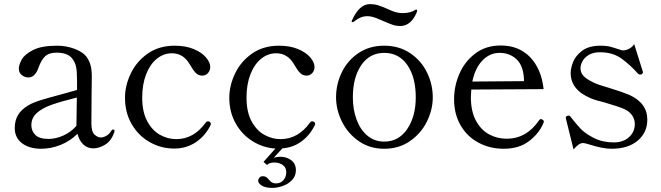

<svg xmlns="http://www.w3.org/2000/svg" viewBox="-20 -712 3226 937"><path d="M539 -73 538 -67Q523 -24 493 -6Q463 12 436 12Q406 12 386 -7.5Q366 -27 358 -59Q322 -23 275 -4.5Q228 14 181 14Q123 14 87.5 -13Q52 -40 52 -87Q52 -124 68 -151Q84 -178 120 -199Q143 -212 178 -223Q213 -234 274 -250L356 -273V-316Q356 -364 351 -387Q346 -410 331 -428Q309 -455 256 -455Q219 -455 200 -437Q181 -419 168 -382Q151 -334 119 -334Q101 -334 86.5 -345.5Q72 -357 72 -376Q72 -395 85.5 -420.5Q99 -446 140.5 -467.5Q182 -489 259 -489Q304 -489 344.5 -473.5Q385 -458 402 -435Q417 -414 422.5 -391.5Q428 -369 428 -338Q428 -291 427 -255L426 -110Q426 -69 441.5 -55Q457 -41 472 -41Q485 -41 499.5 -49.5Q514 -58 524 -75Q527 -80 531 -80Q539 -80 539 -73ZM353 -98V-101L355 -236Q278 -217 231.5 -200.5Q185 -184 159 -160Q133 -136 133 -101Q133 -73 152.5 -53.5Q172 -34 217 -34Q252 -34 289 -50.5Q326 -67 353 -98Z M590 -235Q590 -294 618 -353Q646 -412 701 -450.5Q756 -489 833 -489Q886 -489 925.5 -472.5Q965 -456 985.5 -431.5Q1006 -407 1006 -385Q1006 -368 995 -355.5Q984 -343 967 -343Q948 -343 935 -356.5Q922 -370 906 -398Q875 -452 819 -452Q778 -452 745 -425Q712 -398 693 -349Q674 -300 674 -236Q674 -166 698.5 -120.5Q723 -75 761 -54Q799 -33 840 -33Q926 -33 984 -114Q989 -120 994 -120Q999 -120 1002 -118Q1009 -114 1009 -108Q1009 -104 1007 -100Q981 -48 935 -17.5Q889 13 830 13Q766 13 710.5 -18.5Q655 -50 622.5 -106.5Q590 -163 590 -235Z M1518 -108Q1518 -104 1516 -100Q1492 -52 1451.5 -22Q1411 8 1358 12L1316 58Q1333 53 1347 53Q1379 53 1401.5 70Q1424 87 1424 119Q1424 147 1405.5 166.5Q1387 186 1360 195.5Q1333 205 1309 205Q1276 205 1258 194Q1240 183 1240 170Q1240 162 1246 155Q1252 148 1262 148Q1273 148 1279 152Q1285 156 1292 164.5Q1299 173 1304 176Q1313 183 1328 183Q1349 183 1363 167.5Q1377 152 1377 128Q1377 105 1359.5 93Q1342 81 1319 81Q1295 81 1283 93L1266 78L1324 13Q1263 9 1211.5 -23.5Q1160 -56 1129.5 -111Q1099 -166 1099 -235Q1099 -294 1127 -353Q1155 -412 1210 -450.5Q1265 -489 1342 -489Q1395 -489 1434.5 -472.5Q1474 -456 1494.5 -431.5Q1515 -407 1515 -385Q1515 -368 1504 -355.5Q1493 -343 1476 -343Q1457 -343 1444 -356.5Q1431 -370 1415 -398Q1384 -452 1328 -452Q1287 -452 1254 -425Q1221 -398 1202 -349Q1183 -300 1183 -236Q1183 -166 1207.5 -120.5Q1232 -75 1270 -54Q1308 -33 1349 -33Q1435 -33 1493 -114Q1498 -120 1503 -120Q1508 -120 1511 -118Q1518 -114 1518 -108Z M1620 -237Q1620 -301 1648 -359Q1676 -417 1729.5 -453Q1783 -489 1855 -489Q1927 -489 1981 -453Q2035 -417 2063.5 -359Q2092 -301 2092 -237Q2092 -177 2063.5 -119Q2035 -61 1981 -23.5Q1927 14 1855 14Q1784 14 1730.5 -23.5Q1677 -61 1648.5 -119Q1620 -177 1620 -237ZM2009 -237Q2009 -335 1968 -394.5Q1927 -454 1855 -454Q1784 -454 1743 -394Q1702 -334 1702 -237Q1702 -177 1720.5 -127.5Q1739 -78 1773.5 -49.5Q1808 -21 1855 -21Q1926 -21 1967.5 -82.5Q2009 -144 2009 -237ZM1849 -610Q1815 -626 1792 -631Q1780 -633 1773 -633Q1756 -633 1741 -627Q1726 -621 1705 -605Q1704 -604 1701 -604Q1696 -604 1696 -607L1697 -611Q1733 -692 1785 -692Q1807 -692 1824.5 -686.5Q1842 -681 1870 -669Q1903 -653 1923 -650Q1935 -648 1943 -648Q1984 -648 2007 -664L2011 -665Q2016 -665 2016 -660Q2016 -658 2013 -650Q1985 -585 1933 -585Q1914 -585 1897.5 -590.5Q1881 -596 1849 -610Z M2634 -119Q2634 -115 2631 -109Q2610 -60 2561.5 -23Q2513 14 2438 14Q2371 14 2315.5 -15.5Q2260 -45 2228 -100Q2196 -155 2196 -228Q2196 -292 2222 -352Q2248 -412 2299.5 -451Q2351 -490 2424 -490Q2512 -490 2567 -433Q2622 -376 2633 -277L2280 -275Q2278 -251 2278 -238Q2278 -169 2302.5 -123.5Q2327 -78 2366.5 -56.5Q2406 -35 2453 -35Q2549 -35 2611 -125Q2615 -131 2620 -131Q2623 -131 2629 -127Q2634 -124 2634 -119ZM2285 -314 2537 -316V-326Q2534 -392 2500.5 -423Q2467 -454 2418 -454Q2370 -454 2334.5 -417Q2299 -380 2285 -314Z M2742 -132 2741 -137Q2741 -143 2749 -147Q2751 -148 2754 -148Q2761 -148 2766 -140Q2790 -109 2813 -84.5Q2836 -60 2878.5 -38.5Q2921 -17 2976 -17Q3021 -17 3049.5 -42.5Q3078 -68 3078 -107Q3078 -130 3065 -149Q3052 -168 3028 -179Q3003 -191 2927 -213Q2888 -222 2864 -232Q2765 -273 2765 -356Q2765 -378 2776.5 -408.5Q2788 -439 2820.5 -464Q2853 -489 2912 -489Q2944 -489 2967.5 -481.5Q2991 -474 2995 -473Q3014 -466 3020 -466Q3035 -466 3051 -474.5Q3067 -483 3075 -497L3116 -366L3118 -359Q3118 -354 3110 -349Q3108 -348 3104 -348Q3098 -348 3093 -353Q3057 -394 3014 -425.5Q2971 -457 2908 -457Q2875 -457 2853.5 -444Q2832 -431 2822.5 -413Q2813 -395 2813 -379Q2813 -357 2827.5 -341.5Q2842 -326 2875 -310Q2896 -299 2956 -282Q3021 -262 3051 -249Q3139 -209 3139 -128Q3139 -65 3092 -25.5Q3045 14 2964 14Q2921 14 2856 -7Q2832 -14 2827 -14Q2815 -14 2804.5 -7Q2794 0 2779 17Z"/></svg>

Font: Shippori Mincho
Style: Regular
Weight: 400
Designer: FONTDASU
Foundry: FONTDASU / Google Inc. / but / Adobe
Version: Version 3.110; ttfautohint (v1.8.3)